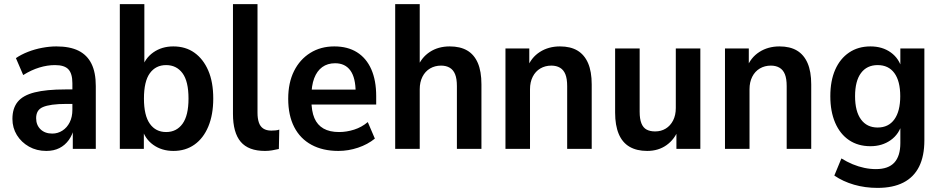

<svg xmlns="http://www.w3.org/2000/svg" viewBox="-20 -725 4581 935"><path d="M205.5 10Q158.5 10 121.2 -11Q84 -32 62.2 -67.2Q40.5 -102.5 40.5 -146Q40.5 -197.5 66.2 -229.2Q92 -261 149 -275.2Q206 -289.5 298 -289.5H346.5V-219H305Q263 -219 234.5 -215Q206 -211 188.8 -203.5Q171.5 -196 163.8 -182.5Q156 -169 156 -149.5Q156 -116 177.5 -95.2Q199 -74.5 234.5 -74.5Q261.5 -74.5 284 -89Q306.5 -103.5 319.5 -129.5Q332.5 -155.5 332.5 -190V-319.5Q332.5 -366.5 313.2 -387.2Q294 -408 248 -408Q210.5 -408 171.8 -396.2Q133 -384.5 93 -359.5L57.5 -442Q83 -459.5 116.2 -472.5Q149.5 -485.5 185.5 -492.2Q221.5 -499 254.5 -499Q320.5 -499 362.5 -478Q404.5 -457 425.5 -414.5Q446.5 -372 446.5 -306V0H334.5V-104H341.5Q333.5 -69 315 -43.2Q296.5 -17.5 269.2 -3.8Q242 10 205.5 10Z M824.5 10Q767.5 10 725.8 -20Q684 -50 670 -104H680.5V0H563.5V-705H683V-389.5H670.5Q685 -440.5 726.5 -469.8Q768 -499 824 -499Q884 -499 927 -468.2Q970 -437.5 994.2 -381.5Q1018.5 -325.5 1018.5 -245Q1018.5 -166.5 994.5 -109Q970.5 -51.5 927 -20.8Q883.5 10 824.5 10ZM789 -82Q839.5 -82 868.8 -122.2Q898 -162.5 898 -245Q898 -329 868.8 -368.5Q839.5 -408 789 -408Q738.5 -408 709.8 -368.5Q681 -329 681 -245Q681 -162.5 709.8 -122.2Q738.5 -82 789 -82Z M1270.5 10Q1190 10 1152.2 -34.5Q1114.5 -79 1114.5 -170.5V-705H1234V-175.5Q1234 -148.5 1240.5 -128.8Q1247 -109 1262.2 -99Q1277.5 -89 1301 -89Q1311 -89 1322 -90Q1333 -91 1340 -94L1338 0.5Q1321 4.5 1304.5 7.2Q1288 10 1270.5 10Z M1628 10Q1552 10 1497 -19.8Q1442 -49.5 1412.8 -106.2Q1383.5 -163 1383.5 -244Q1383.5 -322 1411.8 -378.8Q1440 -435.5 1490.8 -467.2Q1541.5 -499 1608 -499Q1673 -499 1718.5 -470.5Q1764 -442 1788 -387.8Q1812 -333.5 1812 -257V-216H1480V-288.5H1727L1712 -273Q1712 -346.5 1686.2 -381.8Q1660.5 -417 1612 -417Q1575 -417 1549.2 -398.2Q1523.5 -379.5 1510 -343.8Q1496.5 -308 1496.5 -255.5V-238.5Q1496.5 -184 1511 -150Q1525.5 -116 1555.5 -99Q1585.5 -82 1631 -82Q1668 -82 1704.8 -93.8Q1741.5 -105.5 1771 -130.5L1805.5 -50Q1770.5 -21.5 1723.5 -5.8Q1676.5 10 1628 10Z M1904.5 0V-705H2024V-395.5H2012.5Q2031.5 -444.5 2072.8 -471.8Q2114 -499 2170 -499Q2221 -499 2255 -479.2Q2289 -459.5 2306.8 -418.5Q2324.5 -377.5 2324.5 -314V0H2205V-305.5Q2205 -342 2196.2 -363.5Q2187.5 -385 2170 -395.2Q2152.5 -405.5 2128 -405.5Q2098 -405.5 2074.2 -391.5Q2050.5 -377.5 2037.2 -351.2Q2024 -325 2024 -290.5V0Z M2441.5 0V-489H2557.5V-395.5H2548Q2566.5 -444.5 2608.8 -471.8Q2651 -499 2707 -499Q2758 -499 2792 -478.8Q2826 -458.5 2843.8 -417.5Q2861.5 -376.5 2861.5 -314V0H2742V-305.5Q2742 -342 2733.2 -363.5Q2724.5 -385 2707 -395.2Q2689.5 -405.5 2665 -405.5Q2635 -405.5 2611.2 -391.5Q2587.5 -377.5 2574.2 -351.2Q2561 -325 2561 -290.5V0Z M3131.5 10Q3080.5 10 3045.5 -10.5Q3010.5 -31 2993 -73Q2975.5 -115 2975.5 -176.5V-489H3095V-180.5Q3095 -146 3103.5 -124.5Q3112 -103 3128.8 -94Q3145.5 -85 3170.5 -85Q3199.5 -85 3222 -98.8Q3244.5 -112.5 3257.8 -138.2Q3271 -164 3271 -199V-489H3390.5V0H3274V-96.5H3284.5Q3266 -47 3226.2 -18.5Q3186.5 10 3131.5 10Z M3510.5 0V-489H3626.5V-395.5H3617Q3635.5 -444.5 3677.8 -471.8Q3720 -499 3776 -499Q3827 -499 3861 -478.8Q3895 -458.5 3912.8 -417.5Q3930.5 -376.5 3930.5 -314V0H3811V-305.5Q3811 -342 3802.2 -363.5Q3793.5 -385 3776 -395.2Q3758.5 -405.5 3734 -405.5Q3704 -405.5 3680.2 -391.5Q3656.5 -377.5 3643.2 -351.2Q3630 -325 3630 -290.5V0Z M4253.5 190Q4193 190 4139.2 174.5Q4085.5 159 4043 130L4077.5 46.5Q4104 63 4132.2 74.8Q4160.5 86.5 4189 92.5Q4217.5 98.5 4245.5 98.5Q4306 98.5 4335.2 66.8Q4364.5 35 4364.5 -28.5V-125.5H4373Q4359.5 -72.5 4317.8 -42.8Q4276 -13 4219 -13Q4158.5 -13 4114.8 -42.5Q4071 -72 4047.2 -127Q4023.5 -182 4023.5 -256.5Q4023.5 -331.5 4047.2 -385.5Q4071 -439.5 4115 -469.2Q4159 -499 4219 -499Q4277.5 -499 4318.5 -469.2Q4359.5 -439.5 4372.5 -387.5H4364.5V-489H4481.5V-42Q4481.5 35 4455.8 86.5Q4430 138 4379.2 164Q4328.5 190 4253.5 190ZM4254 -104Q4307 -104 4335.5 -143.8Q4364 -183.5 4364 -256.5Q4364 -330 4335.5 -369Q4307 -408 4254 -408Q4201.5 -408 4172.8 -369.2Q4144 -330.5 4144 -256.5Q4144 -183 4172.8 -143.5Q4201.5 -104 4254 -104Z"/></svg>

Font: Nunito Sans 12pt ExtraLight SemiCondensed
Style: Regular
Weight: 200
Width: 4
Version: Version 3.101;gftools[0.9.27]